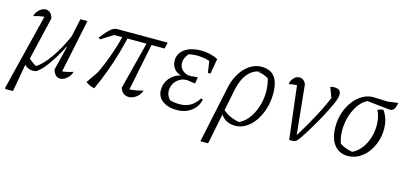

<svg xmlns="http://www.w3.org/2000/svg" viewBox="-62 -905 3175 1508"><g transform="rotate(15 1525.5 -150.5)"><path d="M133 -95Q152 -74 174.5 -58.5Q197 -43 214 -35H196Q252 -67 311 -151Q370 -235 424 -359L436 -332Q414 -284 392 -240.5Q370 -197 347.5 -160Q325 -123 303 -92.5Q281 -62 260 -39.5Q239 -17 218 -3Q183 7 151 -6.5Q119 -20 106 -50ZM352 -53 400 -248 395 -250 446 -486H503L407 -24L393 -52Q422 -53 448 -58.5Q474 -64 501 -73Q494 -47 479 -30Q464 -13 447 -3.5Q430 6 413 6Q392 6 375.5 -8.5Q359 -23 352 -53ZM79 196H19L14 189L175 -460L200 -434Q165 -432 135 -427Q105 -422 80 -413Q88 -439 102 -456Q116 -473 132.5 -481.5Q149 -490 165 -490Q185 -490 201 -476Q217 -462 224 -432L135 -54H125L82 188Z M691 10Q669 5 651.5 -3Q634 -11 620 -22L727 -178L650 -46Q701 -141 742.5 -251.5Q784 -362 813 -486H854Q835 -400 811 -315Q787 -230 757 -149Q727 -68 691 10ZM956 -31 945 -52Q976 -53 1007.5 -58.5Q1039 -64 1071 -73Q1061 -47 1044.5 -29.5Q1028 -12 1008.5 -3Q989 6 970 6Q946 6 926.5 -8Q907 -22 899 -51L1010 -486H1048ZM636 -373 622 -384Q648 -417 666 -437Q684 -457 697.5 -467.5Q711 -478 722.5 -482Q734 -486 746 -486H1156L1144 -435H734Z M1361 7Q1287 7 1243.5 -26Q1200 -59 1200 -114Q1200 -150 1215.5 -181Q1231 -212 1259.5 -234Q1288 -256 1324 -264Q1287 -272 1266 -300Q1245 -328 1245 -366Q1245 -424 1295 -459Q1345 -494 1428 -494Q1463 -494 1496.5 -486.5Q1530 -479 1565 -462L1547 -418Q1486 -443 1428.5 -447Q1371 -451 1312 -434L1354 -454Q1330 -434 1317.5 -410Q1305 -386 1305 -361Q1305 -327 1331 -303Q1357 -279 1394 -279L1455 -284L1446 -231L1380 -241Q1341 -241 1313 -221.5Q1285 -202 1271.5 -172Q1258 -142 1262.5 -109.5Q1267 -77 1292 -53Q1327 -43 1371 -43Q1422 -43 1459 -65Q1496 -87 1523 -131L1538 -125Q1530 -85 1505 -55Q1480 -25 1443 -9Q1406 7 1361 7ZM1522 -338 1504 -462H1565L1543 -338Z M1604 196 1704 -276Q1719 -340 1750.5 -389Q1782 -438 1826 -466Q1870 -494 1918 -494Q1990 -494 2025 -449Q2060 -404 2060 -313Q2060 -247 2042 -189Q2024 -131 1993 -86.5Q1962 -42 1921 -17Q1880 8 1834 8Q1792 8 1759 -11.5Q1726 -31 1709 -66L1716 -97Q1775 -39 1873 -26L1842 -22Q1889 -38 1924.5 -80Q1960 -122 1980.5 -181Q2001 -240 2002.5 -304.5Q2004 -369 1984 -430L2008 -409Q1981 -424 1955 -435Q1929 -446 1898 -449L1930 -455Q1866 -452 1823 -404Q1780 -356 1761 -271L1667 196Z M2325 -50Q2393 -160 2442 -254Q2491 -348 2521 -426L2519 -375L2479 -481Q2493 -486 2511 -486Q2538 -486 2551.5 -475Q2565 -464 2565 -440Q2565 -417 2552 -384Q2537 -349 2514.5 -303.5Q2492 -258 2464.5 -209Q2437 -160 2408 -112.5Q2379 -65 2353 -28Q2344 -16 2338.5 -10Q2333 -4 2325 0Q2317 4 2305.5 5Q2294 6 2275 6L2219 -463L2245 -427Q2219 -426 2197 -424Q2175 -422 2158 -417Q2160 -438 2170.5 -454.5Q2181 -471 2195.5 -480.5Q2210 -490 2227 -490Q2245 -490 2258.5 -480Q2272 -470 2281 -451L2322 -50Z M2751 8Q2680 8 2639.5 -44.5Q2599 -97 2599 -189Q2599 -251 2617.5 -306Q2636 -361 2668.5 -403Q2701 -445 2743.5 -468.5Q2786 -492 2833 -490L2945 -486L3028 -497Q3023 -469 3015.5 -454Q3008 -439 2999 -434Q2990 -429 2976 -429Q2971 -429 2965 -430Q2959 -431 2952 -431L2761 -452L2803 -454Q2760 -438 2728 -397Q2696 -356 2677.5 -301Q2659 -246 2657.5 -186Q2656 -126 2674 -72Q2695 -57 2720.5 -47.5Q2746 -38 2777 -32Q2820 -53 2851 -94.5Q2882 -136 2897 -189Q2912 -242 2909.5 -298Q2907 -354 2883 -404L2928 -416Q2949 -388 2961 -351Q2973 -314 2973 -268Q2973 -212 2955 -161.5Q2937 -111 2907 -73Q2877 -35 2837 -13.5Q2797 8 2751 8Z"/></g></svg>

Font: Piazzolla 8pt ExtraLight
Style: Italic
Weight: 250
Italic angle: -11.3°
Designer: Juan Pablo del Peral
Foundry: Huerta Tipografica
Version: Version 2.001